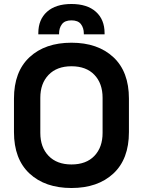

<svg xmlns="http://www.w3.org/2000/svg" viewBox="-20 -928 716 962"><path d="M50 -266V-434Q50 -569 128 -641.5Q206 -714 338 -714Q470 -714 548 -641.5Q626 -569 626 -434V-266Q626 -131 548 -58.5Q470 14 338 14Q206 14 128 -58.5Q50 -131 50 -266ZM494 -262V-438Q494 -510 453 -553Q412 -596 338 -596Q265 -596 223.5 -553Q182 -510 182 -438V-262Q182 -190 223.5 -147Q265 -104 338 -104Q412 -104 453 -147Q494 -190 494 -262ZM172 -756V-762Q172 -830 215.5 -869Q259 -908 338 -908Q417 -908 460.5 -869Q504 -830 504 -762V-756H400V-760Q400 -788 385.5 -807Q371 -826 338 -826Q305 -826 290.5 -807Q276 -788 276 -760V-756Z"/></svg>

Font: Space 7353
Style: Regular
Weight: 400
Designer: Christine Claussen + Ruben Lyon  (Space 7353)
Version: Version 1.000;FEAKit 1.0